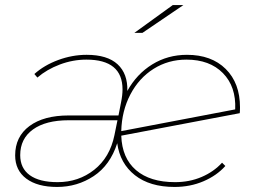

<svg xmlns="http://www.w3.org/2000/svg" viewBox="-20 -737 1020 760"><path d="M930 -312Q930 -297 929 -289L460 -200Q463 -111 518.5 -63.5Q574 -16 673 -16Q730 -16 778 -36.5Q826 -57 859 -93L872 -80Q838 -42 785.5 -19.5Q733 3 671 3Q573 3 514 -43.5Q455 -90 444 -170Q416 -83 351 -40Q286 3 206 3Q128 3 84 -30Q40 -63 40 -122Q40 -196 96.5 -238Q153 -280 252 -280H449L459 -331Q465 -360 465 -383Q465 -501 322 -501Q268 -501 216.5 -481.5Q165 -462 128 -430L116 -444Q155 -479 210.5 -499.5Q266 -520 323 -520Q405 -520 445.5 -482.5Q486 -445 484 -377Q521 -444 582.5 -482Q644 -520 720 -520Q817 -520 873.5 -464Q930 -408 930 -312ZM460 -218 911 -304Q915 -394 862.5 -447.5Q810 -501 718 -501Q646 -501 588 -464.5Q530 -428 496 -363Q462 -298 460 -218ZM433 -202 445 -261H252Q161 -261 110.5 -224.5Q60 -188 60 -123Q60 -71 98 -43.5Q136 -16 208 -16Q291 -16 353 -65Q415 -114 433 -202ZM664 -717H706L544 -607H512Z"/></svg>

Font: Montserrat Alternates Thin
Style: Italic
Weight: 250
Italic angle: -11.3°
Designer: Julieta Ulanovsky
Foundry: Julieta Ulanovsky
Version: Version 7.200